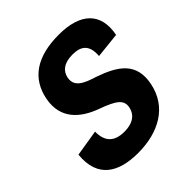

<svg xmlns="http://www.w3.org/2000/svg" viewBox="-203 -883 1035 1035"><g transform="rotate(-45 315.0 -365.0)"><path d="M479 -506.5 624.5 -522C653 -668 568 -741.5 407 -741.5C239 -741.5 141 -674.5 115.5 -544C90.5 -413 174 -342.5 277 -305C377 -269 408 -244 398.5 -195C391 -157.5 362.5 -121 286.5 -121C210.5 -121 174.5 -159.5 175.5 -233.5L24.5 -209C8.5 -44.5 113 12.5 258.5 12.5C414.5 12.5 541.5 -55 570.5 -203.5C597 -339 513 -395 388.5 -438C321 -459 265 -481.5 277 -544C285.5 -586 318 -613.5 383 -613.5C448 -613.5 485 -586.5 479 -506.5Z"/></g></svg>

Font: Monaspace Neon ExtraBold
Style: Italic
Weight: 800
Italic angle: -11°
Designer: Riley Cran & the Lettermatic Team
Foundry: Lettermatic
Version: Version 1.200 (Monaspace Neon)